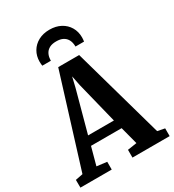

<svg xmlns="http://www.w3.org/2000/svg" viewBox="-245 -1114 1126 1243"><g transform="rotate(-30 318.0 -493.0)"><path d="M39.5 -69 250 -747.5H406.5L597.5 -68.5L651.5 -58V0H373.5V-58L442.5 -68.5L408 -200H179L143 -67.5L218.5 -58V0H-15.5L-16 -58ZM389.5 -268 313 -576 298 -650.5 280 -575 196.5 -268ZM321.5 -986Q369 -986 404.8 -966.8Q440.5 -947.5 460.2 -914Q480 -880.5 480 -837.5Q480 -828.5 479.2 -821.2Q478.5 -814 477.5 -807H413.5Q413.5 -811 413.2 -816.2Q413 -821.5 412 -827Q409.5 -846.5 399.5 -862.8Q389.5 -879 370.5 -888.8Q351.5 -898.5 321.5 -898.5Q291.5 -898.5 272.5 -888.8Q253.5 -879 243.5 -862.8Q233.5 -846.5 231 -827Q230.5 -821.5 230 -816.2Q229.5 -811 229.5 -807H165.5Q164.5 -814 163.8 -821.2Q163 -828.5 163 -837.5Q163 -880.5 182.8 -914Q202.5 -947.5 238.2 -966.8Q274 -986 321.5 -986Z"/></g></svg>

Font: Merriweather 24pt SemiCondensed
Style: Bold
Weight: 700
Width: 4
Designer: Eben Sorkin
Foundry: Eben Sorkin
Version: Version 2.100